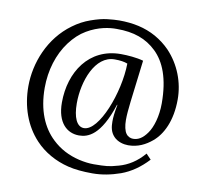

<svg xmlns="http://www.w3.org/2000/svg" viewBox="-81 -724 957 905"><g transform="rotate(10 398.0 -271.0)"><path d="M490.7 -442.9C488.8 -303.2 414.1 -107.9 341.8 -107.9C307.1 -107.9 288.6 -150.9 288.6 -217.8C288.6 -323.2 335 -452.1 428.7 -452.1C454.6 -452.1 475.1 -449.2 490.7 -442.9ZM753.9 -317.9C753.9 -398.4 723.6 -480 664.6 -542C644.5 -562.5 621.6 -580.1 595.2 -595.2C542.5 -624.5 484.4 -636.7 418 -636.7C402.8 -636.7 384.3 -635.3 361.8 -632.8C338.9 -630.4 313 -623.5 284.2 -613.3C254.9 -603 227.5 -588.4 201.7 -569.3C98.1 -494.1 49.8 -368.7 49.8 -256.8C49.8 -161.1 80.6 -71.8 141.6 -7.3C162.1 14.6 186 33.2 213.4 48.8C240.2 64 269.5 75.7 301.3 83.5C333 91.3 371.6 95.2 418 95.2C461.9 95.2 506.3 86.9 551.8 70.8C597.2 54.2 639.2 25.4 677.7 -16.1L653.8 -41C618.7 0.5 578.6 25.4 534.7 37.6C512.7 43.9 494.6 47.9 481 49.3C467.3 50.8 445.8 51.8 416.5 51.8C394.5 51.8 371.1 48.8 345.7 43C294.9 30.8 252.4 8.8 215.8 -25.9C161.6 -76.7 127 -155.3 127 -263.2C127 -347.2 151.4 -426.8 196.3 -486.8C218.8 -516.6 243.7 -540 271.5 -556.2C326.7 -588.9 379.9 -595.7 413.1 -595.2C495.6 -595.7 556.2 -573.7 604 -527.3C651.9 -481 683.1 -405.8 683.1 -286.1C683.1 -224.1 666.5 -170.4 645.5 -141.1C624.5 -111.3 603.5 -98.6 578.6 -98.6C568.4 -98.6 554.7 -102.5 545.4 -115.2C535.6 -127.9 530.3 -152.8 530.3 -180.2C530.3 -206.1 532.7 -229 537.1 -269C543.9 -328.1 553.7 -400.9 561.5 -469.2C529.3 -478.5 484.9 -481.9 453.6 -481.9C300.8 -481.9 218.8 -355 218.8 -209C218.8 -111.3 268.1 -69.8 324.7 -69.8C368.2 -69.8 427.2 -90.8 476.6 -243.2H478.5C471.2 -204.6 468.8 -183.1 468.8 -162.1C468.8 -136.7 472.2 -112.3 491.2 -91.8C510.3 -71.3 539.6 -64.5 561 -64.5C607.4 -64.5 644 -83.5 674.3 -108.9C718.3 -145.5 753.9 -214.4 753.9 -317.9Z"/></g></svg>

Font: Parastoo
Style: Regular
Weight: 400
Foundry: Saber Rastikerdar (saber.rastikerdar@gmail.com)
Version: Version 2.0.1